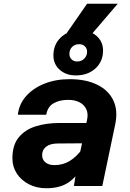

<svg xmlns="http://www.w3.org/2000/svg" viewBox="-20 -989 690 1021"><path d="M373 0 389 -100 443 -352Q450 -384 439 -408Q428 -432 403 -445Q378 -458 343 -458Q296 -458 264.5 -439.5Q233 -421 226 -379H75Q81 -435 118.5 -477.5Q156 -520 216 -544Q276 -568 350 -568Q437 -568 497 -538.5Q557 -509 582.5 -455.5Q608 -402 593 -329L524 0ZM226 12Q175 12 134 -9Q93 -30 69.5 -66Q46 -102 46 -147Q46 -218 80 -259Q114 -300 170.5 -317.5Q227 -335 295 -335H454L431 -227L288 -226Q248 -226 226 -209.5Q204 -193 204 -164Q204 -140 221.5 -125.5Q239 -111 270 -111Q315 -111 351.5 -133.5Q388 -156 419 -199L414 -94Q377 -37 334 -12.5Q291 12 226 12ZM383 -588Q331 -588 297.5 -618Q264 -648 264 -694Q264 -753 304 -790.5Q344 -828 406 -828Q460 -828 494 -797.5Q528 -767 528 -720Q528 -662 487.5 -625Q447 -588 383 -588ZM390 -662Q413 -662 428 -677Q443 -692 443 -714Q443 -731 431.5 -742.5Q420 -754 401 -754Q378 -754 363.5 -739.5Q349 -725 349 -702Q349 -685 360.5 -673.5Q372 -662 390 -662ZM323 -796 443 -969H606L458 -796Z"/></svg>

Font: Azeret Mono Thin
Style: Bold Italic
Weight: 700
Italic angle: -12°
Version: Version 1.002